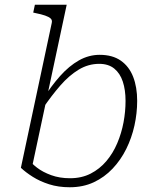

<svg xmlns="http://www.w3.org/2000/svg" viewBox="-20 -778 640 809"><path d="M275 -27Q324 -27 362 -46.5Q400 -66 428 -99Q456 -132 474 -174.5Q492 -217 500.5 -262.5Q509 -308 509 -353Q509 -399 497.5 -434Q486 -469 461.5 -489Q437 -509 398 -509Q352 -509 311.5 -484.5Q271 -460 234 -417.5Q197 -375 161 -322L160 -359Q196 -416 233.5 -458Q271 -500 312.5 -523.5Q354 -547 400 -547Q454 -547 489 -522.5Q524 -498 541 -454.5Q558 -411 558 -353Q558 -301 546.5 -249Q535 -197 512 -150.5Q489 -104 454.5 -67.5Q420 -31 375 -10Q330 11 274 11Q226 11 187 -1.5Q148 -14 118 -33Q88 -52 68 -71L198 -681Q201 -693 193.5 -700Q186 -707 170 -712.5Q154 -718 129 -723L120 -725L127 -758H261L115 -74Q109 -76 104 -81.5Q99 -87 96.5 -92.5Q94 -98 95 -102Q96 -106 100 -107Q112 -90 136 -71.5Q160 -53 195.5 -40Q231 -27 275 -27Z"/></svg>

Font: Roboto Serif 20pt Thin
Style: Italic
Weight: 250
Italic angle: -10°
Version: Version 1.007